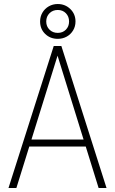

<svg xmlns="http://www.w3.org/2000/svg" viewBox="-20 -941 576 961"><path d="M273.9 -681.2 62 0H22.5L249 -710.9H278.3ZM473.6 0 262.2 -681.2 258.3 -710.9H287.1L513.2 0ZM424.3 -242.7V-207.5H113.8V-242.7ZM180.7 -833.5Q180.7 -857.9 192.4 -877.9Q204.1 -897.9 224.4 -909.4Q244.6 -920.9 269 -920.9Q306.2 -920.9 332 -895.8Q357.9 -870.6 357.9 -833.5Q357.9 -808.6 345.9 -788.8Q334 -769 314 -757.8Q293.9 -746.6 269 -746.6Q231.4 -746.6 206.1 -771.2Q180.7 -795.9 180.7 -833.5ZM211.4 -833.5Q211.4 -808.6 227.8 -792.5Q244.1 -776.4 269 -776.4Q293.9 -776.4 309.8 -792.5Q325.7 -808.6 325.7 -833.5Q325.7 -858.4 309.8 -874.8Q293.9 -891.1 269 -891.1Q244.1 -891.1 227.8 -874.8Q211.4 -858.4 211.4 -833.5Z"/></svg>

Font: Roboto Condensed ExtraLight
Style: Regular
Weight: 250
Designer: Christian Robertson
Foundry: Google
Version: Version 3.008; 2023